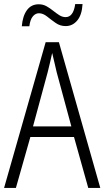

<svg xmlns="http://www.w3.org/2000/svg" viewBox="-20 -922 512 942"><path d="M413 0 343 -250H129L58 0H0L204 -715H269L472 0ZM258 -568Q253 -591 247 -615.5Q241 -640 236 -662Q231 -639 225.5 -615.5Q220 -592 214 -568L142 -302H330ZM87 -793Q91 -843 112 -872Q133 -901 170 -901Q191 -901 208 -891.5Q225 -882 240.5 -869.5Q256 -857 271 -847.5Q286 -838 302 -838Q340 -838 349 -902H385Q382 -849 359 -821.5Q336 -794 302 -794Q275 -794 253 -809.5Q231 -825 211 -841Q191 -857 171 -857Q154 -857 141 -841.5Q128 -826 124 -793Z"/></svg>

Font: Noto Sans Tamil Condensed Light
Style: Regular
Weight: 300
Width: 3
Designer: Jelle Bosma - Monotype Design Team
Foundry: Monotype Imaging Inc.
Version: Version 2.004; ttfautohint (v1.8.4.7-5d5b)